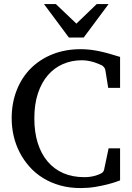

<svg xmlns="http://www.w3.org/2000/svg" viewBox="-20 -936 667 972"><path d="M587.9 -22.9Q585.9 -22 568.8 -15.9Q551.8 -9.8 524.4 -2.7Q497.1 4.4 461.7 10.3Q426.3 16.1 388.2 16.1Q332 16.1 284.4 2.7Q236.8 -10.7 198 -34.7Q159.2 -58.6 129.6 -91.8Q100.1 -125 79.8 -164.1Q59.6 -203.1 49.3 -247.1Q39.1 -291 39.1 -336.9Q39.1 -414.6 64.5 -479Q89.8 -543.5 135.7 -589.6Q181.6 -635.7 246.1 -661.4Q310.5 -687 389.2 -687Q413.6 -687 436.3 -684.3Q459 -681.6 482.4 -676.8Q505.9 -671.9 531.7 -664.6Q557.6 -657.2 587.9 -647.9V-491.2H527.8L513.2 -582Q512.2 -588.9 506.3 -595.7Q500.5 -602.5 496.1 -605Q490.2 -607.4 480.7 -611.8Q471.2 -616.2 458 -620.4Q444.8 -624.5 428.7 -627.7Q412.6 -630.9 394 -630.9Q342.8 -630.9 298.8 -611.8Q254.9 -592.8 222.7 -555.7Q190.4 -518.6 172.1 -463.6Q153.8 -408.7 153.8 -336.9Q153.8 -267.1 171.1 -211.9Q188.5 -156.7 221.2 -118.2Q253.9 -79.6 300.8 -59.3Q347.7 -39.1 407.2 -39.1Q424.8 -39.1 439.2 -41.5Q453.6 -43.9 464.4 -47.1Q475.1 -50.3 481 -53Q486.8 -55.7 487.8 -56.2Q495.6 -59.1 500.5 -64.5Q505.4 -69.8 506.8 -76.2L529.8 -185.1H587.9ZM403.8 -746.1H328.6L202.6 -915.5H262.7L366.7 -816.4L469.7 -915.5H529.8Z"/></svg>

Font: Charis SIL Eur
Style: Regular
Weight: 400
Foundry: SIL International
Version: Version 5.000